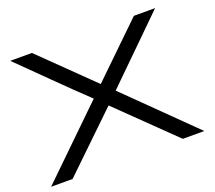

<svg xmlns="http://www.w3.org/2000/svg" viewBox="-119 -872 1149 1028"><g transform="rotate(-20 455.0 -358.0)"><path d="M6.5 -4 382.5 -369.5Q295.5 -452 205.5 -541Q115.5 -630 31.5 -712.5H155L444.5 -430L736 -712.5H857L507.5 -369.5L879.5 -4H757L444.5 -308L129 -4Z"/></g></svg>

Font: MM Phetkon
Style: Regular
Weight: 400
Designer: Khon Soe Zaw Thu
Version: Version 1.00 July 15, 2016, initial release